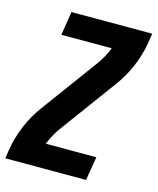

<svg xmlns="http://www.w3.org/2000/svg" viewBox="-111 -813 731 891"><g transform="rotate(15 254.5 -367.5)"><path d="M0 0 7 -46Q17 -105 41 -162Q65 -219 103 -270L296 -533Q311 -553 323.5 -575.5Q336 -598 345 -621Q345 -621 345 -621Q345 -621 345 -621H103L121 -735H509L502 -689Q492 -630 468 -573Q444 -516 406 -465L213 -202Q198 -182 185.5 -159.5Q173 -137 164 -114Q164 -114 164 -114Q164 -114 164 -114H407L388 0Z"/></g></svg>

Font: Iosevka Curly Heavy Oblique
Style: Regular
Weight: 900
Italic angle: -9°
Monospace: yes
Designer: Belleve Invis
Foundry: Belleve Invis
Version: Version 11.1.0; ttfautohint (v1.8.3)